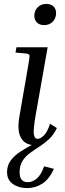

<svg xmlns="http://www.w3.org/2000/svg" viewBox="-20 -736 333 979"><path d="M205 -608Q182 -608 168.5 -621Q155 -634 155 -656Q155 -681 172 -698.5Q189 -716 216 -716Q239 -716 252.5 -703.5Q266 -691 266 -669Q266 -644 249.5 -626Q233 -608 205 -608ZM59 -468 64 -495H223L162 -150Q149 -76 152.5 -52Q156 -28 172 -28Q186 -28 204 -45.5Q222 -63 235 -105L270 -83Q254 -49 230.5 -27Q207 -5 181 11.5Q155 28 132 45Q109 62 94.5 85Q80 108 80 143Q80 193 122 193Q145 193 167 175Q189 157 205 112L255 125Q230 179 195 201Q160 223 118 223Q75 223 45.5 202Q16 181 16 142Q16 106 36 80.5Q56 55 85 36.5Q114 18 142 3Q102 -2 84.5 -38Q67 -74 79 -142L126 -414Q132 -448 130 -454.5Q128 -461 113 -463Z"/></svg>

Font: Inria Serif
Style: Italic
Weight: 400
Italic angle: -10°
Designer: Black Foundry Team
Foundry: Black Foundry
Version: Version 1.000; ttfautohint (v1.8.3)